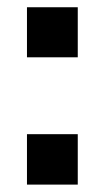

<svg xmlns="http://www.w3.org/2000/svg" viewBox="-20 -499 283 519"><path d="M52.9 -344.1H190.2V-479.4H52.9ZM52.9 0H190.2V-136.3H52.9Z"/></svg>

Font: LL Pando Sans
Style: Bold
Weight: 700
Designer: Joshua Smith
Foundry: Joshua Smith
Version: Version 1.000;Glyphs 3.2.1 (3258)